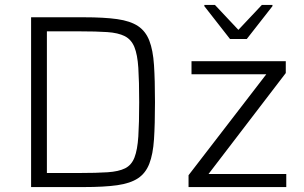

<svg xmlns="http://www.w3.org/2000/svg" viewBox="-20 -758 1233 778"><path d="M106 0V-688H319Q402 -688 455 -680.5Q508 -673 539 -652.5Q570 -632 585 -593.5Q600 -555 604 -494.5Q608 -434 608 -344Q608 -254 604 -193.5Q600 -133 585 -94.5Q570 -56 539 -35.5Q508 -15 455 -7.5Q402 0 319 0ZM170 -57H302Q371 -57 416 -60Q461 -63 487 -76Q513 -89 525 -120Q537 -151 540.5 -205Q544 -259 544 -344Q544 -429 540.5 -483Q537 -537 524.5 -567.5Q512 -598 485.5 -611.5Q459 -625 414.5 -628Q370 -631 302 -631H170ZM744 0V-48L1059 -457H756V-510H1138V-462L825 -53H1140V0ZM912 -600 808 -733V-738H851L946 -637L1041 -738H1084V-733L980 -600Z"/></svg>

Font: Saira Thin Light
Style: Regular
Weight: 300
Version: Version 1.101